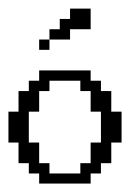

<svg xmlns="http://www.w3.org/2000/svg" viewBox="-20 -435 332 455"><path d="M170.4 -23.9V-48.3H194.8V-97.2H219.2V-170.4H194.8V-219.2H170.4V-243.7H97.2V-219.2H72.8V-170.4H48.3V-97.2H72.8V-48.3H97.2V-23.9ZM72.8 0V-23.9H48.3V-48.3H23.9V-97.2H0V-170.4H23.9V-219.2H48.3V-243.7H72.8V-268.1H194.8V-243.7H219.2V-219.2H243.7V-170.4H268.1V-97.2H243.7V-48.3H219.2V-23.9H194.8V0ZM72.8 -316.9V-341.3H97.2V-316.9ZM97.2 -341.3V-365.7H121.6V-390.1H146V-414.6H194.8V-365.7H146V-341.3Z"/></svg>

Font: FS Mondwest Regular
Style: Regular
Weight: 400
Designer: NZWStudios2024
Foundry: https://fontstruct.com
Version: Version 1.0